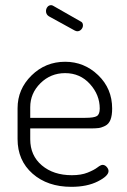

<svg xmlns="http://www.w3.org/2000/svg" viewBox="-20 -717 491 743"><path d="M232 -478Q306 -478 360 -426Q414 -374 414 -297Q414 -270 407.5 -253.5Q401 -237 387 -230Q373 -223 361.5 -221.5Q350 -220 329 -220H97V-178Q97 -115 142 -77Q187 -39 258 -39Q294 -39 319 -49Q344 -59 357 -69Q370 -79 377 -79Q386 -79 393 -71Q400 -63 400 -55Q400 -36 358.5 -15Q317 6 256 6Q164 6 106 -45Q48 -96 48 -179V-298Q48 -372 102 -425Q156 -478 232 -478ZM97 -261H310Q344 -261 355 -268Q366 -275 366 -297Q366 -350 328 -392Q290 -434 232 -434Q176 -434 136.5 -395Q97 -356 97 -302ZM269 -599 169 -654Q158 -661 158 -674Q158 -683 163.5 -690Q169 -697 178 -697Q181 -697 185 -695L292 -634Q301 -630 301 -619Q301 -610 294.5 -603Q288 -596 279 -596Q275 -596 269 -599Z"/></svg>

Font: Dosis
Style: Light
Weight: 300
Designer: Edgar Tolentino, Pablo Impallari, Igino Marini
Foundry: Edgar Tolentino, Pablo Impallari, Igino Marini
Version: Version 1.007